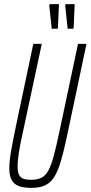

<svg xmlns="http://www.w3.org/2000/svg" viewBox="-20 -900 438 928"><path d="M131 8Q94 8 70.5 -1Q47 -10 36 -30.5Q25 -51 25 -86Q25 -122 34 -172.5Q43 -223 58 -295L141 -688H182L91 -263Q78 -205 71.5 -164.5Q65 -124 65 -96Q65 -71 71.5 -56.5Q78 -42 92.5 -36.5Q107 -31 130 -31Q161 -31 180.5 -41Q200 -51 214 -76.5Q228 -102 240 -147Q252 -192 267 -263L357 -688H398L315 -295Q300 -222 287.5 -170.5Q275 -119 261.5 -84Q248 -49 230.5 -29Q213 -9 189 -0.5Q165 8 131 8ZM258 -761H230L218 -874L221 -880H265L260 -766ZM334 -761H307L295 -874L297 -880H341L336 -766Z"/></svg>

Font: Saira UltraCondensed ExtraLight
Style: Italic
Weight: 250
Width: 1
Italic angle: -12°
Designer: Hector Gatti with collaboration of the Omnibus-Type team
Foundry: Omnibus-Type
Version: Version 1.101